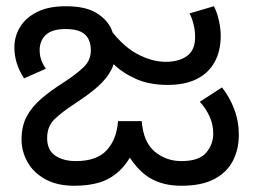

<svg xmlns="http://www.w3.org/2000/svg" viewBox="-20 -583 815 615"><path d="M561 12Q500 12 457.5 -14.5Q415 -41 380 -104H411Q388 -59 360.5 -34Q333 -9 298.5 1.5Q264 12 218 12Q162 12 124 -9.5Q86 -31 67.5 -65Q49 -99 49 -136Q49 -179 65.5 -210Q82 -241 113 -267.5Q144 -294 187 -321Q225 -346 248 -368Q271 -390 271 -422Q271 -443 263 -458.5Q255 -474 237.5 -482Q220 -490 190 -490Q147 -490 127 -471.5Q107 -453 107 -422Q107 -406 112 -391.5Q117 -377 127 -363L57 -332Q41 -357 33.5 -381.5Q26 -406 26 -431Q26 -466 44 -496Q62 -526 98.5 -544.5Q135 -563 191 -563Q253 -563 288 -542Q323 -521 337 -489Q351 -457 351 -423Q351 -387 336 -358.5Q321 -330 292.5 -305Q264 -280 224 -254Q178 -224 154.5 -201Q131 -178 131 -141Q131 -102 157 -84.5Q183 -67 223 -67Q290 -67 322 -102Q354 -137 358 -195H434Q439 -128 475.5 -97.5Q512 -67 561 -67Q617 -67 640 -93.5Q663 -120 663 -155Q663 -184 651.5 -209.5Q640 -235 620 -257L691 -303Q715 -273 730 -234Q745 -195 745 -151Q745 -104 725.5 -67Q706 -30 665.5 -9Q625 12 561 12ZM517 -311Q459 -311 416 -330Q373 -349 343.5 -378Q314 -407 296 -438L278 -469L316 -511Q368 -438 417 -411.5Q466 -385 510 -385Q554 -385 579.5 -404Q605 -423 605 -464Q605 -486 599.5 -507Q594 -528 587 -540L665 -563Q674 -547 680.5 -520Q687 -493 687 -468Q687 -419 667 -383.5Q647 -348 609.5 -329.5Q572 -311 517 -311Z"/></svg>

Font: ukannada15
Style: Book
Weight: 400
Designer: Jelle Bosma - Monotype Design Team
Foundry: Monotype Imaging Inc.
Version: Version 2.003